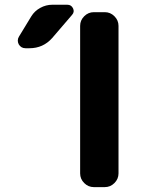

<svg xmlns="http://www.w3.org/2000/svg" viewBox="-20 -806 610 806"><path d="M111.3 -737.3Q125 -759.8 148.9 -772.9Q172.9 -786.1 199.2 -786.1H262.7Q279.3 -786.1 286.6 -771Q293.9 -755.9 282.2 -743.2L199.2 -646.5Q161.1 -603.5 103.5 -603.5H86.9Q68.4 -603.5 58.6 -620.1Q54.7 -627.9 54.7 -635.7Q54.7 -644.5 59.6 -652.3ZM374 -20.5Q350.6 -20.5 333.5 -37.6Q316.4 -54.7 316.4 -78.1V-697.3Q316.4 -720.7 333.5 -737.8Q350.6 -754.9 374 -754.9H419.9Q443.4 -754.9 460.4 -737.8Q477.5 -720.7 477.5 -697.3V-78.1Q477.5 -54.7 460.4 -37.6Q443.4 -20.5 419.9 -20.5Z"/></svg>

Font: Gen Jyuu Gothic P Bold
Style: Bold
Weight: 700
Designer: [Source Han Sans]
Ryoko NISHIZUKA  (kana & ideographs); Paul D. Hunt (Latin, Greek & Cyrillic); Wenlong ZHANG  (bopomofo
Version: Version 1.002.20150607